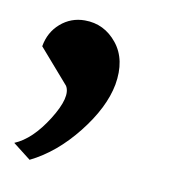

<svg xmlns="http://www.w3.org/2000/svg" viewBox="-61 -173 355 374"><g transform="rotate(10 116.5 14.0)"><path d="M79.1 -128.9Q117.7 -128.9 142.8 -97.7Q168 -66.4 159.2 -16.1Q150.4 30.8 110.1 81.8Q69.8 132.8 20 157.2L-15.1 129.9Q19 115.7 48.1 69.3Q77.1 22.9 64.9 2.9L5.9 -64.9Q10.7 -93.3 31.2 -111.1Q51.8 -128.9 79.1 -128.9Z"/></g></svg>

Font: Stilu
Style: Italic
Weight: 400
Italic angle: -10°
Designer: Genilson Lima Santos
Foundry: Genilson Lima Santos
Version: Version 1.200;PS 001.200;hotconv 1.0.88;makeotf.lib2.5.64775